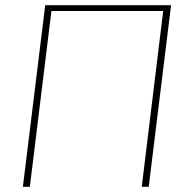

<svg xmlns="http://www.w3.org/2000/svg" viewBox="-20 -723 738 743"><path d="M555.5 0H528.5L611.5 -680.5H179L95.5 0H68.5L155 -703H642Z"/></svg>

Font: Lato ExtraLight
Style: Italic
Weight: 275
Italic angle: -7°
Designer: Lukasz Dziedzic with Adam Twardoch and Botio Nikoltchev
Foundry: tyPoland Lukasz Dziedzic
Version: Version 2.015; 2015-08-06; http://www.latofonts.com/